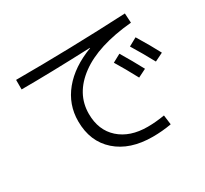

<svg xmlns="http://www.w3.org/2000/svg" viewBox="-152 -940 1304 1219"><g transform="rotate(-30 500.0 -330.5)"><path d="M667 -478 726 -510Q775 -429 819 -346L759 -316Q710 -408 667 -478ZM807 -516 867 -549Q926 -452 963 -381L902 -351Q856 -436 807 -516ZM75 -624V-694Q472 -694 884 -714L888 -644Q635 -621 501 -522Q367 -423 367 -276Q367 -156 444 -87Q521 -18 650 -18Q709 -18 775 -29L784 41Q717 53 647 53Q481 53 383 -33.5Q285 -120 285 -269Q285 -391 362.5 -485.5Q440 -580 583 -634L582 -636Q282 -624 75 -624Z"/></g></svg>

Font: M PLUS 1p
Style: Regular
Weight: 400
Version: Version 1.062